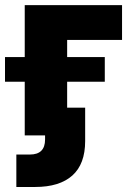

<svg xmlns="http://www.w3.org/2000/svg" viewBox="-51 -536 524 760"><path d="M432.1 -515.6V-377.9H214.8V0H46.9V-515.6ZM-31.2 -212.4V-310.1H363.8V-212.4ZM88.4 204.1H13.7V75.7H67.4Q127.4 75.7 127.4 16.1V0H74.2V-109.9H286.1V22.5Q286.1 113.3 235.4 158.7Q184.6 204.1 88.4 204.1Z"/></svg>

Font: Inter Display ExtraBold
Style: Regular
Weight: 800
Designer: Rasmus Andersson
Foundry: rsms
Version: Version 4.000;git-a52131595